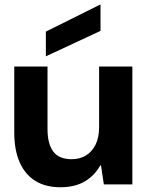

<svg xmlns="http://www.w3.org/2000/svg" viewBox="-20 -776 623 808"><path d="M234 12Q172 12 129 -14.5Q86 -41 63 -92.5Q40 -144 40 -219V-496H180V-232Q180 -171 204 -138.5Q228 -106 282 -106Q316 -106 342 -122Q368 -138 382.5 -168Q397 -198 397 -240V-496H537V0H417L405 -80H402Q379 -38 337.5 -13Q296 12 234 12ZM173 -539V-643L400 -756H403V-646Z"/></svg>

Font: DM Sans 36pt ExtraBold
Style: Regular
Weight: 800
Designer: Colophon Foundry, Jonny Pinhorn
Foundry: Colophon Foundry
Version: Version 4.004;gftools[0.9.30]